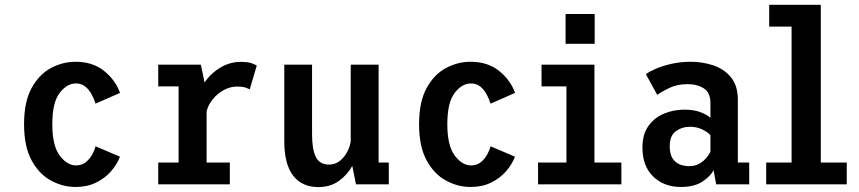

<svg xmlns="http://www.w3.org/2000/svg" viewBox="-20 -770 3590 802"><path d="M296 11Q242 11 192.8 -15.8Q143.5 -42.5 112 -100.2Q80.5 -158 80.5 -251Q80.5 -345 112 -402.2Q143.5 -459.5 192.8 -485.8Q242 -512 296 -512Q367 -512 414.5 -474Q462 -436 481.5 -382L379 -337Q373.5 -355.5 363.2 -375Q353 -394.5 336.8 -408Q320.5 -421.5 297 -421.5Q260 -421.5 229.2 -381.8Q198.5 -342 198.5 -251Q198.5 -161.5 229.5 -120.2Q260.5 -79 297.5 -79Q321.5 -79 338 -92.2Q354.5 -105.5 364.8 -124Q375 -142.5 379 -159L481 -115.5Q469 -83.5 443.8 -54.5Q418.5 -25.5 381.2 -7.2Q344 11 296 11Z M641 0V-91H726V-409H641V-500H819L834.5 -425.5Q860.5 -464 900.5 -487.8Q940.5 -511.5 985 -511.5Q1016 -511.5 1032 -505.5Q1048 -499.5 1052.5 -496L1023 -396.5Q1019 -399.5 1005.8 -404Q992.5 -408.5 970.5 -408.5Q942 -408.5 915.2 -394Q888.5 -379.5 869 -355.8Q849.5 -332 843 -304.5V-91H940V0Z M1310 11.5Q1241.5 11.5 1204.5 -36.2Q1167.5 -84 1167.5 -181V-500H1283.5V-209Q1283.5 -145.5 1299.5 -114Q1315.5 -82.5 1354 -82.5Q1389 -82.5 1414 -111.8Q1439 -141 1445 -179.5V-500H1561.5V-91H1604V0H1467L1451.5 -77Q1431 -39.5 1395.2 -14Q1359.5 11.5 1310 11.5Z M1946 11Q1892 11 1842.8 -15.8Q1793.5 -42.5 1762 -100.2Q1730.5 -158 1730.5 -251Q1730.5 -345 1762 -402.2Q1793.5 -459.5 1842.8 -485.8Q1892 -512 1946 -512Q2017 -512 2064.5 -474Q2112 -436 2131.5 -382L2029 -337Q2023.5 -355.5 2013.2 -375Q2003 -394.5 1986.8 -408Q1970.5 -421.5 1947 -421.5Q1910 -421.5 1879.2 -381.8Q1848.5 -342 1848.5 -251Q1848.5 -161.5 1879.5 -120.2Q1910.5 -79 1947.5 -79Q1971.5 -79 1988 -92.2Q2004.5 -105.5 2014.8 -124Q2025 -142.5 2029 -159L2131 -115.5Q2119 -83.5 2093.8 -54.5Q2068.5 -25.5 2031.2 -7.2Q1994 11 1946 11Z M2342.5 -711.5H2464V-587H2342.5ZM2227.5 0V-91H2346V-409H2242V-500H2463V-91H2575.5V0Z M2824 11Q2753.5 11 2708.5 -32.5Q2663.5 -76 2663.5 -154Q2663.5 -209.5 2689 -244.5Q2714.5 -279.5 2754.5 -295.8Q2794.5 -312 2838.5 -312Q2881 -312 2909.5 -300Q2938 -288 2947.5 -277.5V-339.5Q2947.5 -383 2920 -400.8Q2892.5 -418.5 2851.5 -418.5Q2808.5 -418.5 2774.5 -402Q2740.5 -385.5 2725.5 -373.5L2678 -460Q2691 -470.5 2719.2 -482.8Q2747.5 -495 2785.2 -503.5Q2823 -512 2865.5 -512Q2914.5 -512 2959.5 -497Q3004.5 -482 3033.2 -447.2Q3062 -412.5 3062 -353V-91H3109.5V0H2971.5L2960.5 -60Q2952 -38 2917.2 -13.5Q2882.5 11 2824 11ZM2859 -76Q2884.5 -76 2902.8 -87.2Q2921 -98.5 2932 -112.5Q2943 -126.5 2947.5 -135.5V-205Q2939 -216.5 2915 -228.5Q2891 -240.5 2863 -240.5Q2829 -240.5 2803.2 -222Q2777.5 -203.5 2777.5 -159Q2777.5 -116 2799.5 -96Q2821.5 -76 2859 -76Z M3180.5 0V-91H3286.5V-659H3193V-750H3408.5V-91H3517V0Z"/></svg>

Font: Trispace SemiCondensed Medium
Style: Regular
Weight: 500
Width: 4
Designer: Tyler Finck
Foundry: Etcetera Type Company
Version: Version 1.210; ttfautohint (v1.8.3)